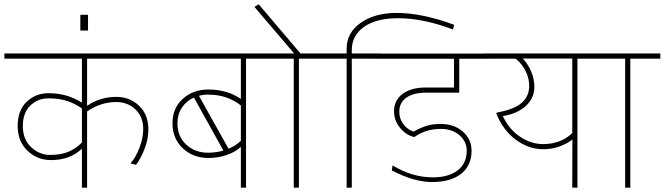

<svg xmlns="http://www.w3.org/2000/svg" viewBox="-35 -870 3081 890"><path d="M368.7 0H344.7V-180.7Q289.6 -127.9 201.2 -127.9Q138.2 -127.9 92.5 -171.1Q46.9 -214.4 46.9 -286.4Q46.9 -358.4 88.6 -398.2Q130.4 -438 189.9 -438Q276.9 -438 344.7 -394V-598.1H-14.6V-622.1H731.4V-598.1H368.7V-379.4Q428.2 -420.9 504.4 -420.9Q566.9 -420.9 609.9 -379.6Q652.8 -338.4 652.8 -270Q652.8 -226.1 635.7 -181.4Q618.7 -136.7 595.7 -106L569.8 -112.3Q595.2 -141.6 612.1 -186.5Q628.9 -231.4 628.9 -272Q628.9 -328.6 592.8 -362.8Q556.6 -397 504.4 -397Q431.6 -397 368.7 -353.5ZM344.7 -209V-367.7Q309.1 -391.6 273.7 -402.8Q238.3 -414.1 189 -414.1Q139.6 -414.1 105.2 -380.4Q70.8 -346.7 70.8 -285.4Q70.8 -224.1 109.1 -188Q147.5 -151.9 196.8 -151.9Q246.1 -151.9 280.5 -165.8Q314.9 -179.7 344.7 -209Z M373 -801.3V-728.5H337.4V-801.3Z M932.6 -431.2 931.6 -431.6Q908.2 -431.6 887.2 -425.8L1024.4 -180.7Q1055.7 -192.9 1081.5 -217.3V-381.3Q1017.6 -431.2 932.6 -431.2ZM1081.5 0V-189Q1056.2 -165.5 1016.1 -151.6Q976.1 -137.7 932.1 -137.7Q859.9 -137.7 812.3 -182.6Q764.6 -227.5 764.6 -298.6Q764.6 -369.6 812.7 -412.4Q860.8 -455.1 930.2 -455.1Q1017.6 -455.1 1081.5 -411.6V-598.1H702.1V-622.1H1244.6V-598.1H1105.5V0ZM787.6 -298.8Q787.6 -237.3 828.1 -199.7Q868.7 -162.1 929.7 -162.1Q965.3 -162.1 1000.5 -171.9L863.8 -418Q828.6 -401.9 808.1 -370.8Q787.6 -339.8 787.6 -298.8Z M1326.7 0V-598.1H1215.3V-622.1H1328.6L1144.5 -837.9L1164.1 -850.1L1357.9 -622.1H1489.7V-598.1H1350.6V0Z M1571.8 0V-598.1H1460.4V-622.1H1571.8V-644.5Q1571.8 -718.3 1637 -764.2Q1702.1 -810.1 1803.7 -810.1Q1921.9 -810.1 2070.3 -754.9L2064.5 -733.4Q1926.3 -785.6 1810.5 -785.6Q1709.5 -785.6 1652.6 -745.6Q1595.7 -705.6 1595.7 -638.2V-622.1H1734.9V-598.1H1595.7V0Z M1971.7 -26.4V-25.9Q1883.3 -25.9 1781.2 -80.1L1784.7 -103.5Q1875.5 -47.9 1971.2 -47.9Q2044.4 -47.9 2086.4 -80.3Q2128.4 -112.8 2128.4 -171.4Q2128.4 -214.8 2094.2 -243.7Q2060.1 -272.5 2008.8 -272.5Q1939 -272.5 1886.7 -235.4H1882.8Q1847.2 -243.7 1819.3 -277.3Q1791.5 -311 1791.5 -354Q1791.5 -404.8 1830.8 -434.6Q1870.1 -464.4 1939.9 -464.4H2069.3V-597.7H1705.6V-621.6H2232.9V-597.7H2093.8V-440.4H1939.5Q1880.9 -440.4 1848.4 -417.2Q1815.9 -394 1815.9 -352.1Q1815.9 -320.3 1834.2 -295.2Q1852.5 -270 1881.8 -259.8Q1918.9 -280.3 1946 -287.8Q1973.1 -295.4 2007.3 -295.4Q2070.3 -295.4 2110.6 -260Q2150.9 -224.6 2150.9 -170.9Q2150.9 -103 2102.8 -64.7Q2054.7 -26.4 1971.7 -26.4Z M2482.9 -178.2Q2416 -178.2 2356.2 -222.2Q2296.4 -266.1 2265.6 -344.2L2267.6 -348.1Q2346.2 -362.3 2381.1 -391.4Q2416 -420.4 2418 -466.8Q2419.4 -502.4 2403.1 -537.4Q2386.7 -572.3 2355.5 -598.1H2203.6V-622.1H2780.8V-598.1H2641.6V0H2617.7L2618.2 -223.6Q2596.7 -205.6 2560.8 -191.9Q2524.9 -178.2 2482.9 -178.2ZM2617.7 -598.6H2388.2Q2410.6 -576.2 2426.5 -540.3Q2442.4 -504.4 2441.9 -465.3Q2441.4 -414.6 2402.3 -378.7Q2363.3 -342.8 2295.9 -332Q2323.7 -271.5 2374.8 -236.8Q2425.8 -202.1 2482.9 -202.1Q2564 -202.1 2617.7 -252.9Z M2862.8 0V-598.1H2751.5V-622.1H3025.9V-598.1H2886.7V0Z"/></svg>

Font: Yantramanav Thin
Style: Regular
Weight: 250
Version: Version 1.001;PS 1.0;hotconv 1.0.72;makeotf.lib2.5.5900; ttf